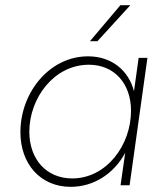

<svg xmlns="http://www.w3.org/2000/svg" viewBox="-20 -717 642 743"><path d="M253.5 6C343 6 420.5 -44.5 464.5 -125.5L446.5 0H481.5L550.5 -493H516.5L498.5 -364C477.5 -444.5 412.5 -499 320.5 -499C172 -499 59 -359.5 59 -205.5C59 -82.5 136.5 6 253.5 6ZM93.5 -207C93.5 -337.5 189 -466.5 324 -466.5C422.5 -466.5 487 -393.5 487 -288.5C487 -154.5 391.5 -26.5 259.5 -26.5C159 -26.5 93.5 -101.5 93.5 -207ZM328 -557.5H357L484.5 -697H446Z"/></svg>

Font: HK Grotesk ExtraLight
Style: Italic
Weight: 200
Italic angle: -16°
Designer: Alfredo Marco Pradil
Foundry: Hanken Design Co.
Version: Version 3.001;FEAKit 1.0